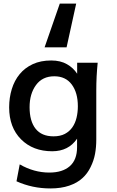

<svg xmlns="http://www.w3.org/2000/svg" viewBox="-20 -852 652 1074"><path d="M406.2 -832 352.5 -587.4H229.5L314.5 -832ZM279.3 -89.4Q316.9 -89.4 342.8 -103Q368.7 -116.7 384.8 -139.9Q400.9 -163.1 408.2 -193.6Q415.5 -224.1 415.5 -257.8Q415.5 -333.5 381.3 -379.4Q347.2 -425.3 283.7 -425.3Q217.3 -425.3 181.6 -376.5Q145.5 -327.6 145.5 -252.4Q145.5 -174.3 179.2 -131.8Q212.9 -89.4 279.3 -89.4ZM261.7 202.1Q161.1 202.1 72.3 162.1L90.3 67.4Q169.9 113.3 255.9 113.3Q329.6 113.3 370.4 77.6Q411.1 42 411.1 -28.8V-76.2Q363.3 -5.9 272 -5.9Q164.6 -5.9 98.1 -72.3Q31.2 -139.2 31.2 -251.5Q31.2 -305.7 45.9 -353.5Q60.5 -401.4 89.8 -437Q119.1 -472.7 163.3 -493.2Q207.5 -513.7 266.6 -513.7Q318.4 -513.7 354.5 -492.9Q390.6 -472.2 411.6 -439.5V-501H526.4Q522.5 -462.9 520.5 -424.1Q518.6 -385.3 518.6 -345.7V-71.8Q518.6 -28.8 511.7 8.5Q504.9 45.9 486.8 82.5Q469.2 119.1 440.9 144.5Q412.6 170.9 367.2 186.5Q321.8 202.1 261.7 202.1Z"/></svg>

Font: Ride Light
Style: Bold
Weight: 600
Version: Version 3.000